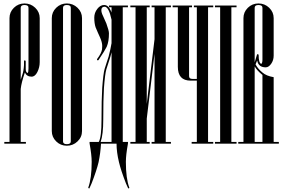

<svg xmlns="http://www.w3.org/2000/svg" viewBox="-20 -832 1640 1112"><path d="M130 0H5V-10H35V-727Q35 -762 60.5 -787Q86 -812 122 -812Q158 -812 184 -787Q210 -762 210 -727V-472Q210 -442 196.5 -415Q183 -388 163 -388Q135 -388 124 -412Q104 -354 100 -317V-10H130ZM129 -432Q129 -413 140 -409Q145 -413 145 -435V-787Q145 -803 122 -803Q100 -803 100 -787V-370Q103 -382 109 -398Q117 -420 119 -455V-476Q119 -484 125 -482Q129 -481 129 -476Z M455 -727V-73Q455 -38 429 -13Q403 12 367 12Q331 12 305.5 -13Q280 -38 280 -73V-727Q280 -762 305.5 -787Q331 -812 367 -812Q403 -812 429 -787Q455 -762 455 -727ZM345 -787V-13Q345 3 367 3Q390 3 390 -13V-787Q390 -803 367 -803Q345 -803 345 -787Z M586 -793Q567 -793 567 -773Q567 -759 576 -741Q595 -698 596 -696Q611 -655 611 -639Q611 -591 598 -561Q588 -540 551 -485Q549 -482 546 -482.5Q543 -483 542 -485.5Q541 -488 543 -491Q567 -523 571 -546Q572 -555 572 -566Q572 -587 559 -616Q558 -619 547.5 -641.5Q537 -664 534 -673Q526 -696 526 -730Q526 -758 543.5 -780.5Q561 -803 583 -803Q609 -803 624 -765Q624 -763 626 -759V-790H611V-800H721V-790H691V-10H721Q722 -6 721 0Q709 66 709 105Q709 202 729 255Q730 258 725 259Q723 260 722 258Q722 257 716.5 246Q711 235 709 229Q680 154 669 107Q655 49 655 0H565Q562 54 551 107Q540 154 511 229Q509 235 503.5 246Q498 257 498 258Q497 262 492 257Q491 256 491 255Q511 201 511 105Q511 66 499 0Q498 -6 499 -10H552Q568 -38 568 -139Q568 -256 572 -322Q578 -405 586 -433Q590 -448 597.5 -469Q605 -490 609 -504Q621 -550 626 -582V-718Q610 -793 586 -793ZM596 -431Q588 -403 582 -322Q578 -256 578 -139Q578 -53 563 -10H626V-529Q621 -507 610 -474.5Q599 -442 596 -431Z M970 0H858V-10H875V-520L830 -145V-10H847V0H735V-10H765V-790H735V-800H847V-790H830V-230L875 -605V-790H858V-800H970V-790H940V-10H970Z M1215 0H1090V-10H1120V-365H1084Q1010 -365 1010 -445V-790H980V-800H1092V-790H1075V-391Q1075 -375 1094 -375H1120V-790H1103V-800H1215V-790H1185V-10H1215Z M1350 0H1225V-10H1255V-790H1225V-800H1350V-790H1320V-10H1350Z M1360 0V-10H1390V-727Q1390 -762 1415.5 -787Q1441 -812 1477 -812Q1513 -812 1539 -787Q1565 -762 1565 -727V-510Q1565 -483 1550.5 -462.5Q1536 -442 1519 -442Q1478 -442 1470 -479Q1470 -480 1469.5 -480Q1469 -480 1469 -481Q1468 -479 1460 -459Q1474 -433 1500 -412Q1523 -392 1565 -385V-10H1595V0ZM1494 -403Q1469 -424 1455 -447V-10H1500V-398Q1499 -398 1494 -403ZM1493 -462Q1500 -466 1500 -487V-787Q1500 -803 1477 -803Q1455 -803 1455 -787V-471Q1464 -498 1468 -514Q1468 -517 1471 -518Q1474 -519 1476 -517Q1478 -515 1478 -512Q1478 -467 1493 -462Z"/></svg>

Font: Cathisma Unicode
Style: Normal
Weight: 400
Version: Version 1.0